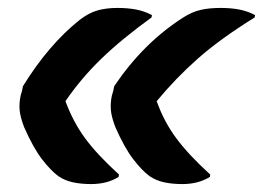

<svg xmlns="http://www.w3.org/2000/svg" viewBox="-20 -542 663 484"><path d="M280 -102 279 -96Q250 -78 210 -78Q184 -78 163.5 -82.5Q143 -87 127 -98Q108 -112 86 -140.5Q64 -169 41 -221Q31 -247 29.5 -264.5Q28 -282 32 -301Q34 -307 35.5 -313Q37 -319 38 -325Q103 -430 181 -492Q203 -509 225 -515.5Q247 -522 276 -522Q302 -522 323 -518Q344 -514 363 -504L362 -498Q286 -443 235 -393.5Q184 -344 145 -287Q164 -235 194.5 -193.5Q225 -152 280 -102ZM510 -102 509 -96Q480 -78 440 -78Q414 -78 393.5 -82.5Q373 -87 357 -98Q338 -112 316 -140.5Q294 -169 271 -221Q261 -247 259.5 -264.5Q258 -282 262 -301Q264 -307 265.5 -313Q267 -319 268 -325Q306 -381 349 -423.5Q392 -466 442 -498Q464 -512 485.5 -517Q507 -522 536 -522Q562 -522 583 -518Q604 -514 623 -504L622 -498Q535 -444 479 -394.5Q423 -345 375 -287Q393 -236 424 -194Q455 -152 510 -102Z"/></svg>

Font: Recursive Sn Csl St XBd
Style: Italic
Weight: 800
Italic angle: -15°
Version: Version 1.079;hotconv 1.0.112;makeotfexe 2.5.65598; ttfautoh